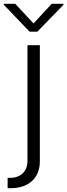

<svg xmlns="http://www.w3.org/2000/svg" viewBox="-57 -783 353 1007"><path d="M87 -546V62C87 118 48 150 -4 150H-17V204H0C87 204 152 156 152 63V-546ZM-37 -758 98 -617H139L276 -758V-763H214L119 -660L23 -763H-37Z"/></svg>

Font: Wafeq Light
Style: Regular
Weight: 300
Designer: Rasmus Andersson & Azza Alameddine
Foundry: Google & TypeTogether
Version: Version 3.000;January 28, 2025;FontCreator 15.0.0.3014 64-bi